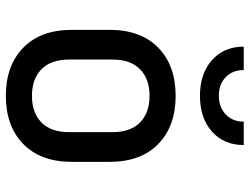

<svg xmlns="http://www.w3.org/2000/svg" viewBox="-116 -708 833 640"><g transform="rotate(90 300.0 -388.5)"><path d="M300 8Q199 8 139.5 -50Q80 -108 80 -212V-338Q80 -442 139.5 -500Q199 -558 300 -558Q401 -558 460.5 -500Q520 -442 520 -338V-212Q520 -108 460.5 -50Q401 8 300 8ZM300 -79Q356 -79 388.5 -110.5Q421 -142 421 -203V-347Q421 -408 388.5 -439.5Q356 -471 300 -471Q244 -471 211.5 -439.5Q179 -408 179 -347V-203Q179 -142 211.5 -110.5Q244 -79 300 -79ZM300 -639Q226 -639 181 -679Q136 -719 136 -785H214Q214 -748 237.5 -725Q261 -702 299 -702Q338 -702 362 -725Q386 -748 386 -785H464Q464 -719 419 -679Q374 -639 300 -639Z"/></g></svg>

Font: JetBrainsMono NFM Medium
Style: Regular
Weight: 500
Monospace: yes
Designer: Philipp Nurullin, Konstantin Bulenkov
Foundry: JetBrains
Version: Version 2.304; ttfautohint (v1.8.4.7-5d5b);Nerd Fonts 3.3.0